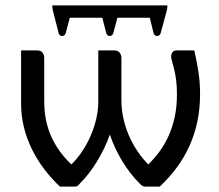

<svg xmlns="http://www.w3.org/2000/svg" viewBox="-20 -694 816 714"><path d="M702.5 -506.5Q712 -466 718 -426.2Q724 -386.5 724 -345Q724 -289.5 713.8 -241.2Q703.5 -193 684 -150.2Q664.5 -107.5 636.8 -70.2Q609 -33 574 0H521.5Q514 0 509.2 -3Q504.5 -6 498.5 -12.5Q465.5 -45 436.2 -92.2Q407 -139.5 388.5 -193.5Q379 -167 366.8 -141.5Q354.5 -116 340.2 -92.8Q326 -69.5 310 -49Q294 -28.5 277.5 -12Q272 -5.5 268.5 -2.8Q265 0 257.5 0H203Q171 -30 144.5 -65Q118 -100 98.8 -139Q79.5 -178 69 -220.5Q58.5 -263 58.5 -307.5V-506.5H118Q132.5 -506.5 138.5 -497.8Q144.5 -489 144.5 -479V-317Q144.5 -243.5 171 -185.5Q197.5 -127.5 245.5 -82.5Q266.5 -103 284.8 -130Q303 -157 316.5 -187.8Q330 -218.5 337.8 -251.5Q345.5 -284.5 345.5 -317V-506.5H405Q419 -506.5 425.2 -497.8Q431.5 -489 431.5 -479V-320.5Q431.5 -288 438.5 -255.2Q445.5 -222.5 458.8 -191.5Q472 -160.5 490.5 -132.8Q509 -105 531.5 -82.5Q553.5 -104 573 -130.2Q592.5 -156.5 607 -188.8Q621.5 -221 629.8 -259.2Q638 -297.5 638 -343.5Q638 -375 634.8 -398.2Q631.5 -421.5 627.2 -438.2Q623 -455 619.8 -466Q616.5 -477 616.5 -484.5Q616.5 -493 621.5 -499.8Q626.5 -506.5 636 -506.5ZM602.5 -674Q602.5 -668.5 602 -664.8Q601.5 -661 600.5 -655.5L577.5 -571Q576 -565.5 572.2 -562.8Q568.5 -560 564.2 -560Q560 -560 556.2 -562.8Q552.5 -565.5 551 -571L537 -628H416.5L401.5 -571Q400 -565.5 396 -562.8Q392 -560 388 -560Q384 -560 380.2 -562.8Q376.5 -565.5 375 -571L360.5 -628H239.5L224.5 -571Q223 -565.5 219 -562.8Q215 -560 211 -560Q207 -560 203.2 -562.8Q199.5 -565.5 198 -571L176.5 -655.5Q175.5 -660 175 -664.2Q174.5 -668.5 174.5 -674Z"/></svg>

Font: Lato
Style: Regular
Weight: 400
Designer: Lukasz Dziedzic with Adam Twardoch and Botio Nikoltchev
Foundry: tyPoland Lukasz Dziedzic
Version: Version 2.010; 2014-09-01; http://www.latofonts.com/; ttfaut